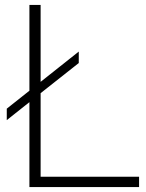

<svg xmlns="http://www.w3.org/2000/svg" viewBox="-20 -760 594 780"><path d="M99.5 0V-345L7.5 -272V-318.5L99.5 -391.5V-740H145V-427.5L300 -550.5V-504L145 -381.5V-42H545V0Z"/></svg>

Font: Encode Sans SmExp XLt
Style: Regular
Weight: 200
Width: 6
Designer: Multiple Designers
Foundry: Impallari Type
Version: Version 3.002; ttfautohint (v1.8.3) -l 8 -r 50 -G 200 -x 14 